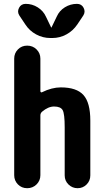

<svg xmlns="http://www.w3.org/2000/svg" viewBox="-20 -990 540 1010"><path d="M299.8 -530.3Q382.8 -530.3 418.9 -490.2Q455.1 -450.2 455.1 -355.5V-67.4Q455.1 -39.1 435.5 -19.5Q416 0 388.2 0Q360.4 0 340.3 -19.5Q320.3 -39.1 320.3 -67.4V-320.3Q320.3 -391.6 309.6 -410.6Q298.8 -429.7 264.6 -429.7Q233.4 -429.7 201.2 -402.3Q192.4 -394.5 192.4 -382.8V-68.4Q192.4 -40 172.4 -20Q152.3 0 123 0Q93.8 0 74.2 -20Q54.7 -40 54.7 -68.4V-681.6Q54.7 -710 74.2 -730Q93.8 -750 123 -750Q152.3 -750 172.4 -730Q192.4 -710 192.4 -681.6V-510.7Q192.4 -506.8 195.3 -504.9Q198.2 -502.9 201.2 -504.9Q252.9 -530.3 299.8 -530.3ZM278.3 -902.3Q292 -933.6 321.3 -951.7Q350.6 -969.7 384.8 -969.7Q409.2 -969.7 419.9 -948.7Q430.7 -927.7 418 -908.2L386.7 -861.3Q364.3 -828.1 329.6 -809.1Q294.9 -790 254.9 -790H245.1Q205.1 -790 169.9 -809.1Q134.8 -828.1 113.3 -861.3L82 -908.2Q69.3 -927.7 80.1 -948.7Q90.8 -969.7 115.2 -969.7Q149.4 -969.7 178.7 -951.2Q208 -932.6 221.7 -902.3L249 -845.7Q249 -844.7 250 -844.7Q251 -844.7 251 -845.7Z"/></svg>

Font: Rounded-X Mgen+ 1mn bold
Style: Bold
Weight: 700
Designer: [Source Han Sans]
Ryoko NISHIZUKA  (kana & ideographs); Paul D. Hunt (Latin, Greek & Cyrillic); Wenlong ZHANG  (bopomofo
Version: Version 1.059.20150602